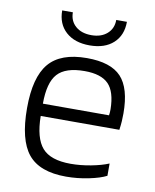

<svg xmlns="http://www.w3.org/2000/svg" viewBox="-79 -746 659 815"><g transform="rotate(10 250.0 -339.0)"><path d="M434 -80V-27Q407 -13 358.5 -3Q310 7 261 7Q147 7 97.5 -53.5Q48 -114 48 -251Q48 -384 98.5 -444Q149 -504 262 -504Q365 -504 410 -456Q455 -408 455 -299Q455 -282 454 -266Q453 -250 450 -228H111Q112 -133 148 -91.5Q184 -50 271 -50Q313 -50 358 -58.5Q403 -67 434 -80ZM398 -307Q397 -383 365 -415.5Q333 -448 262 -448Q180 -448 145.5 -410Q111 -372 111 -281H396Q397 -287 397.5 -293.5Q398 -300 398 -307ZM356 -685H402Q402 -627 365 -593Q328 -559 263 -559Q198 -559 160.5 -593Q123 -627 123 -685H169Q169 -648 194.5 -625.5Q220 -603 263 -603Q305 -603 330.5 -625.5Q356 -648 356 -685Z"/></g></svg>

Font: Blinker Light
Style: Regular
Weight: 300
Designer: Juergen Huber
Foundry: supertype
Version: Version 1.017;hotconv 1.0.117;makeotfexe 2.5.65602